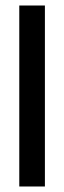

<svg xmlns="http://www.w3.org/2000/svg" viewBox="-20 -677 233 697"><path d="M143 -657H50V0H143Z"/></svg>

Font: Logix
Style: Regular
Weight: 400
Designer: Michael Lee Finney
Version: Version 1.06